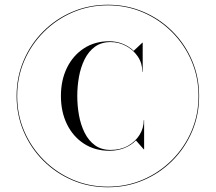

<svg xmlns="http://www.w3.org/2000/svg" viewBox="-20 -780 910 810"><path d="M50 -375Q50 -455 79.8 -524.8Q109.5 -594.5 162.5 -647.5Q215.5 -700.5 285.2 -730.2Q355 -760 435 -760Q515 -760 584.8 -730.2Q654.5 -700.5 707.5 -647.5Q760.5 -594.5 790.2 -524.8Q820 -455 820 -375Q820 -295 790.2 -225.2Q760.5 -155.5 707.5 -102.5Q654.5 -49.5 584.8 -19.8Q515 10 435 10Q355 10 285.2 -19.8Q215.5 -49.5 162.5 -102.5Q109.5 -155.5 79.8 -225.2Q50 -295 50 -375ZM52.5 -375Q52.5 -296 82.2 -226.8Q112 -157.5 164.8 -104.8Q217.5 -52 286.8 -22.2Q356 7.5 435 7.5Q514 7.5 583.2 -22.2Q652.5 -52 705.2 -104.8Q758 -157.5 787.8 -226.8Q817.5 -296 817.5 -375Q817.5 -454 787.8 -523.2Q758 -592.5 705.2 -645.2Q652.5 -698 583.2 -727.8Q514 -757.5 435 -757.5Q356 -757.5 286.8 -727.8Q217.5 -698 164.8 -645.2Q112 -592.5 82.2 -523.2Q52.5 -454 52.5 -375ZM588 -273V-150H586.5L553.5 -187.5Q533.5 -167 504.8 -155.5Q476 -144 441 -144Q380 -144 334 -174Q288 -204 262.5 -256Q237 -308 237 -375Q237 -442 262.5 -494Q288 -546 334 -576Q380 -606 441 -606Q471 -606 497.8 -595.2Q524.5 -584.5 544 -565.5L580.5 -600H582V-477H580.5Q580.5 -513.5 561.2 -541.8Q542 -570 511.5 -586.2Q481 -602.5 447 -602.5Q407.5 -602.5 380.5 -582.8Q353.5 -563 337 -529.8Q320.5 -496.5 313.2 -456.2Q306 -416 306 -375Q306 -334 313.2 -293.8Q320.5 -253.5 337 -220.2Q353.5 -187 380.5 -167.2Q407.5 -147.5 447 -147.5Q488.5 -147.5 519.8 -165Q551 -182.5 568.8 -211Q586.5 -239.5 586.5 -273Z"/></svg>

Font: Bodoni* 72pt
Style: Regular
Weight: 400
Version: Version 2.3